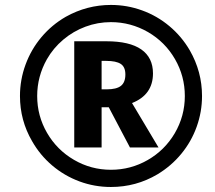

<svg xmlns="http://www.w3.org/2000/svg" viewBox="-20 -744 867 774"><path d="M109.4 -174.8Q60.5 -258.8 60.5 -356.9Q60.5 -422.4 83 -483.6Q105.5 -544.9 147.2 -594.5Q189 -644 245.1 -676.3Q330.6 -724.1 427.2 -724.1Q492.2 -724.1 552.7 -702.1Q613.3 -680.2 662.8 -638.7Q712.4 -597.2 745.1 -541Q794.4 -455.1 794.4 -356.9Q794.4 -293 772.9 -233.2Q751.5 -173.3 710.9 -124Q670.4 -74.7 614.3 -41Q528.3 9.8 427.2 9.8Q360.8 9.8 300.3 -12.7Q239.7 -35.2 190.7 -76.7Q141.6 -118.2 109.4 -174.8ZM684.6 -207Q725.1 -276.4 725.1 -356.9Q725.1 -437 685.3 -505.9Q645.5 -574.7 576.7 -614.7Q506.8 -654.8 427.2 -654.8Q374 -654.8 324.7 -636.5Q275.4 -618.2 235.1 -584.2Q194.8 -550.3 168.9 -504.9Q129.9 -435.5 129.9 -356.9Q129.9 -276.9 169.7 -208.3Q209.5 -139.6 278.3 -99.6Q346.7 -59.6 427.2 -59.6Q506.8 -59.6 575.4 -98.9Q644 -138.2 684.6 -207ZM279.3 -577.6H409.2Q502.4 -577.6 549.6 -544.7Q596.7 -511.7 596.7 -448.2Q596.7 -361.8 512.2 -328.6L619.1 -149.4H503.9L418.5 -311.5H389.6V-149.4H279.3ZM485.4 -443.8Q485.4 -474.1 466.8 -486.3Q448.2 -498.5 408.7 -498.5H389.6V-383.8H409.7Q449.7 -383.8 467.5 -397.9Q485.4 -412.1 485.4 -443.8Z"/></svg>

Font: Viking Open Sans
Style: Bold Italic
Weight: 700
Italic angle: -12°
Foundry: Ascender Corporation
Version: Version 2.000